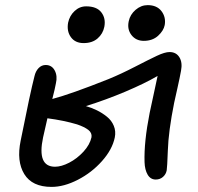

<svg xmlns="http://www.w3.org/2000/svg" viewBox="-20 -731 778 753"><path d="M543.9 -570.8Q513.2 -570.8 495.6 -593.5Q478 -616.2 484.9 -647.9Q490.2 -673.8 511.7 -692.4Q533.2 -710.9 559.1 -710.9Q595.2 -710.9 613.3 -687.3Q631.3 -663.6 626 -632.8Q621.6 -610.4 599.9 -590.6Q578.1 -570.8 543.9 -570.8ZM308.1 -562Q274.9 -562 258.1 -585.2Q241.2 -608.4 247.1 -642.1Q252.9 -669.4 272.5 -687.7Q292 -706.1 317.9 -706.1Q359.4 -706.1 377.4 -682.6Q395.5 -659.2 389.2 -626Q383.8 -598.6 362.8 -580.3Q341.8 -562 308.1 -562ZM182.1 2Q106 2 75.2 -48.3Q44.4 -98.6 61 -179.2Q98.6 -368.2 115.2 -432.1Q119.6 -451.7 131.3 -463.9Q143.1 -476.1 159.2 -476.1Q183.1 -476.1 194.6 -454.6Q206.1 -433.1 199.2 -403.8Q195.8 -384.3 185.1 -342.8Q257.3 -361.8 405.8 -420.9Q454.6 -440.9 509 -469Q563.5 -497.1 595 -512Q626.5 -526.9 645 -526.9Q670.9 -526.9 683.6 -506.3Q696.3 -485.8 689.9 -453.1Q685.5 -428.2 675.5 -383.8Q665.5 -339.4 663.1 -328.1Q640.6 -216.3 638.2 -140.1Q635.7 -73.2 633.8 -63Q630.9 -47.4 619.1 -37.1Q607.4 -26.9 590.8 -26.9Q570.3 -26.9 559.1 -45.9Q547.9 -64.9 546.9 -95.2Q544.4 -174.3 566.9 -288.1Q570.3 -305.7 582 -358.2Q593.8 -410.6 598.1 -433.1Q548.8 -404.3 472.2 -371.8Q395.5 -339.4 316.9 -314.9Q340.3 -308.1 360.6 -298.1Q380.9 -288.1 399.2 -273.4Q417.5 -258.8 426.3 -237.5Q435.1 -216.3 430.2 -191.9Q420.4 -144.5 379.9 -99.1Q339.4 -53.7 285.2 -25.9Q231 2 182.1 2ZM148.9 -191.9Q124.5 -77.1 195.8 -77.1Q220.7 -77.1 251.5 -93Q282.2 -108.9 307.4 -136.2Q332.5 -163.6 338.9 -192.9Q341.3 -210 326.2 -221.7Q311 -233.4 282.2 -243.2Q230 -258.8 166 -267.1Q151.9 -207 148.9 -191.9Z"/></svg>

Font: Shantell Sans Irregular Bouncy
Style: Italic
Weight: 400
Italic angle: -11.31°
Designer: Stephen Nixon, Anya Danilova, Shantell Martin
Foundry: Arrow Type
Version: Version 1.006;[9816181b4]